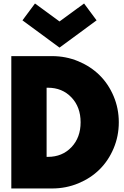

<svg xmlns="http://www.w3.org/2000/svg" viewBox="-20 -1068 704 1088"><path d="M275 0H44.1V-750H275Q353.6 -750 423.6 -720.9Q493.6 -691.8 544.1 -642Q594.5 -592.3 623.9 -522.7Q653.2 -453.2 653.2 -375Q653.2 -296.8 623.9 -227.3Q594.5 -157.7 544.3 -108Q494.1 -58.2 423.9 -29.1Q353.6 0 275 0ZM244.1 -179.1H251.4Q332.7 -179.1 384.8 -233.9Q436.8 -288.6 436.8 -375Q436.8 -461.4 384.8 -516.1Q332.7 -570.9 251.4 -570.9H244.1ZM107.3 -952.7 178.2 -1048.2 317.3 -946.4 456.4 -1048.2 527.3 -952.7 317.3 -798.2Z"/></svg>

Font: Spartan MB Black
Style: Regular
Weight: 900
Designer: Matt Bailey, Mirko Velimirovic
Foundry: Matt Bailey
Version: Version 1.005